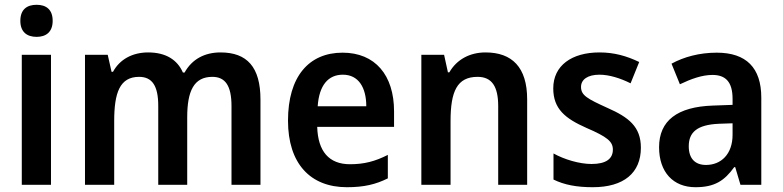

<svg xmlns="http://www.w3.org/2000/svg" viewBox="-20 -772 3269 802"><path d="M133 -752C93 -752 65 -733 65 -685C65 -638 93 -618 133 -618C172 -618 200 -638 200 -685C200 -733 172 -752 133 -752ZM193 -543H71V0H193Z M901 -553C835 -553 782 -525 751 -469H744C721 -522 673 -553 599 -553C533 -553 480 -524 452 -472H446L430 -543H335V0H457V-266C457 -384 480 -451 561 -451C616 -451 641 -413 641 -330V0H762V-282C762 -392 790 -451 867 -451C921 -451 947 -414 947 -329V0H1068V-356C1068 -492 1012 -553 901 -553Z M1411 -552C1270 -552 1183 -452 1183 -268C1183 -89 1276 10 1429 10C1501 10 1550 -2 1600 -27V-125C1547 -98 1501 -86 1442 -86C1354 -86 1308 -140 1305 -242H1626V-307C1626 -458 1547 -552 1411 -552ZM1412 -460C1478 -460 1510 -406 1510 -328H1307C1313 -416 1351 -460 1412 -460Z M2008 -553C1943 -553 1888 -524 1857 -470H1851L1835 -543H1740V0H1862V-266C1862 -390 1889 -451 1975 -451C2035 -451 2061 -410 2061 -329V0H2182V-357C2182 -491 2119 -553 2008 -553Z M2657 -155C2657 -243 2606 -282 2518 -321C2432 -360 2407 -374 2407 -409C2407 -440 2435 -460 2484 -460C2525 -460 2572 -445 2614 -424L2650 -513C2598 -538 2546 -553 2484 -553C2368 -553 2291 -498 2291 -403C2291 -317 2341 -277 2429 -238C2517 -200 2540 -181 2540 -147C2540 -109 2512 -87 2451 -87C2400 -87 2337 -106 2292 -131V-22C2337 0 2388 10 2456 10C2586 10 2657 -50 2657 -155Z M2974 -552C2901 -552 2836 -534 2785 -506L2820 -420C2866 -442 2912 -459 2956 -459C3010 -459 3040 -431 3040 -359V-334L2958 -331C2809 -326 2733 -268 2733 -157C2733 -53 2792 10 2885 10C2965 10 3006 -17 3047 -74H3051L3073 0H3160V-364C3160 -489 3097 -552 2974 -552ZM2983 -255 3040 -257V-209C3040 -128 2992 -83 2929 -83C2885 -83 2857 -108 2857 -161C2857 -219 2891 -251 2983 -255Z"/></svg>

Font: Noto Sans Myanmar UI SemiCondensed SemiBold
Style: Regular
Weight: 600
Width: 4
Designer: Monotype Design Team
Foundry: Monotype Imaging Inc.
Version: Version 2.103